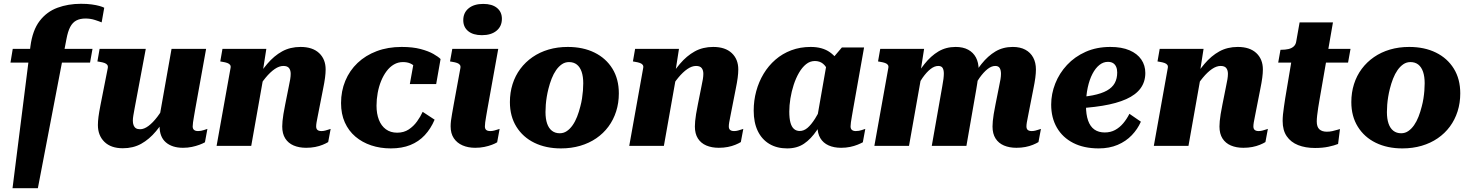

<svg xmlns="http://www.w3.org/2000/svg" viewBox="-20 -769 7746 1012"><path d="M47.2 -511.6H467.6L454.6 -439H35.2ZM430.6 -671.4Q402.2 -671.4 382.4 -661Q362.6 -650.6 350.1 -627Q337.6 -603.4 330.2 -563L179.6 223H46L140.4 -525.2Q151.6 -609.8 189 -658.6Q226.4 -707.4 283 -728.2Q339.6 -749 406.6 -749Q439.4 -749 463.5 -745.6Q487.6 -742.2 504.1 -737.6Q520.6 -733 529.4 -728.2L515.8 -651Q504 -656.2 480.3 -663.8Q456.6 -671.4 430.6 -671.4Z M689.6 -198.4Q685.6 -175.8 682.9 -160.6Q680.2 -145.4 680.2 -132.8Q680.2 -119.2 684.1 -108.9Q688 -98.6 696.2 -93.2Q704.4 -87.8 718.6 -87.8Q739.2 -87.8 762.4 -105Q785.6 -122.2 809.3 -153.3Q833 -184.4 854.8 -227L871 -176.2Q837.6 -119.8 802.2 -77.3Q766.8 -34.8 724.4 -11.2Q682 12.4 627.4 12.4Q564.8 12.4 530.4 -21.3Q496 -55 496 -110Q496 -129.4 499.1 -153.2Q502.2 -177 509.2 -213L547.8 -408.8Q550.2 -420 545.7 -426.6Q541.2 -433.2 531 -437Q520.8 -440.8 504.8 -443.2L493.4 -445.2L505 -511.6H748.4ZM1009 -193.4Q1005.4 -171.8 1002.3 -154.5Q999.2 -137.2 997.4 -124.1Q995.6 -111 995.6 -102.8Q995.6 -90.4 1002.7 -84.3Q1009.8 -78.2 1024 -78.2Q1039.8 -78.2 1054 -83.3Q1068.2 -88.4 1073.2 -89.6L1060.2 -19Q1049 -12.6 1031.1 -5.9Q1013.2 0.8 991.3 5.4Q969.4 10 944.6 10Q887.6 10 854.3 -18.6Q821 -47.2 821 -104.6Q821 -109.4 821.4 -114.1Q821.8 -118.8 822.6 -124.1Q823.4 -129.4 824.6 -135.6L814.6 -118.8L884.2 -511.6H1066.4Z M1121.6 0H1304.2L1373.8 -392.8L1363 -378.2L1383.8 -511.6H1152.6L1141 -445.2L1152 -443.2Q1168 -440.8 1178.2 -437Q1188.4 -433.2 1192.9 -426.8Q1197.4 -420.4 1195 -409.6ZM1661.8 -192.8 1682.6 -298.6Q1690 -334.6 1693.2 -359.2Q1696.4 -383.8 1696.4 -402.8Q1696.4 -457 1661.9 -489.3Q1627.4 -521.6 1564.2 -521.6Q1509.6 -521.6 1467 -498.1Q1424.4 -474.6 1388.5 -432.2Q1352.6 -389.8 1318.6 -333.6L1332.4 -288.8Q1355.4 -329.8 1379.9 -359.4Q1404.4 -389 1428.1 -405.2Q1451.8 -421.4 1473.6 -421.4Q1494.8 -421.4 1503.5 -410.1Q1512.2 -398.8 1512.2 -380Q1512.2 -367.4 1509.7 -351.8Q1507.2 -336.2 1502.2 -313.2L1483.2 -218Q1477.2 -189 1473.9 -167.7Q1470.6 -146.4 1469.1 -131.1Q1467.6 -115.8 1467.6 -102.2Q1467.6 -64.2 1483.5 -39.2Q1499.4 -14.2 1527.9 -2.1Q1556.4 10 1593.6 10Q1619 10 1641 5.7Q1663 1.4 1680.8 -5.9Q1698.6 -13.2 1709.8 -20.2L1722.8 -89.6Q1720.2 -88.8 1712.2 -86.2Q1704.2 -83.6 1694.6 -80.9Q1685 -78.2 1674.2 -78.2Q1660.6 -78.2 1653.5 -84Q1646.4 -89.8 1646.4 -102.8Q1646.4 -111.4 1648.5 -124Q1650.6 -136.6 1654.2 -153.9Q1657.8 -171.2 1661.8 -192.8Z M2073.4 -69.6Q2108.4 -69.6 2134.2 -86.6Q2160 -103.6 2178.3 -129.2Q2196.6 -154.8 2207.8 -179.6L2270.8 -138.2Q2250.6 -90.6 2218.8 -56.5Q2187 -22.4 2142.8 -4.6Q2098.6 13.2 2039.6 13.2Q1984.4 13.2 1936.7 -2.7Q1889 -18.6 1853.2 -49Q1817.4 -79.4 1797.5 -123.8Q1777.6 -168.2 1777.6 -225.8Q1777.6 -288.8 1800.1 -343Q1822.6 -397.2 1864.7 -437.2Q1906.8 -477.2 1965.7 -499.4Q2024.6 -521.6 2096.8 -521.6Q2155.4 -521.6 2196.8 -510.6Q2238.2 -499.6 2264.3 -484.7Q2290.4 -469.8 2302.2 -457.8L2279 -326H2140.2L2162.6 -450.2Q2176.6 -449 2184.2 -441.3Q2191.8 -433.6 2194.2 -423.6Q2196.6 -413.6 2193.9 -404.2Q2191.2 -394.8 2183.6 -389.2Q2178.2 -404.4 2167.9 -416.2Q2157.6 -428 2141.9 -434.9Q2126.2 -441.8 2103.6 -441.8Q2078 -441.8 2056.2 -429.1Q2034.4 -416.4 2017.4 -393.6Q2000.4 -370.8 1988.6 -341.7Q1976.8 -312.6 1970.7 -279.1Q1964.6 -245.6 1964.6 -211.8Q1964.6 -169.8 1977 -137.7Q1989.4 -105.6 2013.9 -87.6Q2038.4 -69.6 2073.4 -69.6Z M2355.2 -102.8Q2355.2 -117 2357 -132.3Q2358.8 -147.6 2362.6 -168.3Q2366.4 -189 2371.4 -218L2406.4 -408.8Q2408.8 -420 2404.3 -426.6Q2399.8 -433.2 2389.6 -437Q2379.4 -440.8 2363.4 -443.2L2352 -445.2L2364 -511.6H2606.2L2548.8 -192.8Q2545.2 -171.2 2542.1 -153.9Q2539 -136.6 2537.4 -124Q2535.8 -111.4 2535.8 -102.8Q2535.8 -89.8 2542.9 -84Q2550 -78.2 2564.2 -78.2Q2575 -78.2 2584.9 -80.9Q2594.8 -83.6 2602.5 -86.2Q2610.2 -88.8 2613.4 -89.6L2600.4 -19Q2590.4 -12.6 2572.8 -5.9Q2555.2 0.8 2532.9 5.4Q2510.6 10 2484.6 10Q2447.4 10 2418.1 -2.7Q2388.8 -15.4 2372 -40.4Q2355.2 -65.4 2355.2 -102.8ZM2421.8 -662.6Q2421.8 -702 2450.1 -725.2Q2478.4 -748.4 2527.2 -748.4Q2573.6 -748.4 2599.5 -727.3Q2625.4 -706.2 2625.4 -669.8Q2625.4 -630.4 2597.1 -607Q2568.8 -583.6 2520 -583.6Q2473.6 -583.6 2447.7 -604.9Q2421.8 -626.2 2421.8 -662.6Z M3038.8 -207.8Q3044.4 -228.4 3047.7 -249.6Q3051 -270.8 3052.6 -291.1Q3054.2 -311.4 3054.2 -330Q3054.2 -365.6 3045.7 -390.5Q3037.2 -415.4 3020.6 -428.6Q3004 -441.8 2979 -441.8Q2958.4 -441.8 2941.6 -430.3Q2924.8 -418.8 2911.2 -399.4Q2897.6 -380 2887.6 -354.4Q2877.6 -328.8 2870.6 -300.6Q2865.4 -280 2861.9 -258.8Q2858.4 -237.6 2856.8 -217.3Q2855.2 -197 2855.2 -178.4Q2855.2 -142.8 2863.7 -117.9Q2872.2 -93 2889.1 -79.8Q2906 -66.6 2930.4 -66.6Q2951 -66.6 2967.8 -78.1Q2984.6 -89.6 2998.2 -109Q3011.8 -128.4 3021.8 -154Q3031.8 -179.6 3038.8 -207.8ZM2667.6 -230.8Q2667.6 -281.2 2681.7 -325.7Q2695.8 -370.2 2722.6 -406.1Q2749.4 -442 2787 -468Q2824.6 -494 2871.4 -507.8Q2918.2 -521.6 2972.8 -521.6Q3053 -521.6 3113.4 -491.9Q3173.8 -462.2 3207.8 -407.3Q3241.8 -352.4 3241.8 -276.8Q3241.8 -226.4 3227.7 -182.1Q3213.6 -137.8 3187.1 -101.9Q3160.6 -66 3123 -40.2Q3085.4 -14.4 3038.3 -0.6Q2991.2 13.2 2936.6 13.2Q2857.4 13.2 2796.8 -16.3Q2736.2 -45.8 2701.9 -101Q2667.6 -156.2 2667.6 -230.8Z M3296.6 0H3479.2L3548.8 -392.8L3538 -378.2L3558.8 -511.6H3327.6L3316 -445.2L3327 -443.2Q3343 -440.8 3353.2 -437Q3363.4 -433.2 3367.9 -426.8Q3372.4 -420.4 3370 -409.6ZM3836.8 -192.8 3857.6 -298.6Q3865 -334.6 3868.2 -359.2Q3871.4 -383.8 3871.4 -402.8Q3871.4 -457 3836.9 -489.3Q3802.4 -521.6 3739.2 -521.6Q3684.6 -521.6 3642 -498.1Q3599.4 -474.6 3563.5 -432.2Q3527.6 -389.8 3493.6 -333.6L3507.4 -288.8Q3530.4 -329.8 3554.9 -359.4Q3579.4 -389 3603.1 -405.2Q3626.8 -421.4 3648.6 -421.4Q3669.8 -421.4 3678.5 -410.1Q3687.2 -398.8 3687.2 -380Q3687.2 -367.4 3684.7 -351.8Q3682.2 -336.2 3677.2 -313.2L3658.2 -218Q3652.2 -189 3648.9 -167.7Q3645.6 -146.4 3644.1 -131.1Q3642.6 -115.8 3642.6 -102.2Q3642.6 -64.2 3658.5 -39.2Q3674.4 -14.2 3702.9 -2.1Q3731.4 10 3768.6 10Q3794 10 3816 5.7Q3838 1.4 3855.8 -5.9Q3873.6 -13.2 3884.8 -20.2L3897.8 -89.6Q3895.2 -88.8 3887.2 -86.2Q3879.2 -83.6 3869.6 -80.9Q3860 -78.2 3849.2 -78.2Q3835.6 -78.2 3828.5 -84Q3821.4 -89.8 3821.4 -102.8Q3821.4 -111.4 3823.5 -124Q3825.6 -136.6 3829.2 -153.9Q3832.8 -171.2 3836.8 -192.8Z M4435.2 -313.4 4355.8 -334.2Q4354.2 -368.8 4344.5 -394.1Q4334.8 -419.4 4317.6 -433.4Q4300.4 -447.4 4275 -447.4Q4249.4 -447.4 4228.5 -430.5Q4207.6 -413.6 4191.2 -385.2Q4174.8 -356.8 4163.4 -321.8Q4152 -286.8 4146.1 -250.1Q4140.2 -213.4 4140.2 -180.8Q4140.2 -144.8 4146.4 -122.4Q4152.6 -100 4165 -89.3Q4177.4 -78.6 4195.2 -78.6Q4216.8 -78.6 4236.1 -94.9Q4255.4 -111.2 4276 -143.6Q4296.6 -176 4319.2 -222.8L4349.2 -193.6Q4316.6 -128.4 4285.5 -82.3Q4254.4 -36.2 4217.7 -11.5Q4181 13.2 4129 13.2Q4074.8 13.2 4035.1 -10.5Q3995.4 -34.2 3974 -78.7Q3952.6 -123.2 3952.6 -186Q3952.6 -239 3966 -288.4Q3979.4 -337.8 4004.9 -380.2Q4030.4 -422.6 4067.2 -454.5Q4104 -486.4 4150.8 -504Q4197.6 -521.6 4253 -521.6Q4315 -521.6 4354.4 -493.5Q4393.8 -465.4 4413.7 -418.6Q4433.6 -371.8 4435.2 -313.4ZM4534.4 -518.8 4476.6 -193.4Q4473 -171.8 4469.9 -154.5Q4466.8 -137.2 4465 -124.1Q4463.2 -111 4463.2 -102.8Q4463.2 -89.8 4470.6 -84Q4478 -78.2 4490.4 -78.2Q4508 -78.2 4521.9 -83.3Q4535.8 -88.4 4540.8 -89.6L4527.8 -19Q4517.2 -13.2 4499.9 -6.2Q4482.6 0.8 4460.7 5.4Q4438.8 10 4413.4 10Q4375.6 10 4347.3 -2.7Q4319 -15.4 4303.8 -40.8Q4288.6 -66.2 4288.6 -104.6Q4288.6 -112 4289.4 -120.1Q4290.2 -128.2 4292.2 -141.2L4280.6 -110.8L4338 -438.8L4346.4 -435.4L4417.4 -518.8Z M4588.6 0H4771.2L4840.8 -392.8L4830 -378.2L4850.8 -511.6H4619.6L4608 -445.2L4619 -443.2Q4635 -440.8 4645.2 -437Q4655.4 -433.2 4659.9 -426.8Q4664.4 -420.4 4662 -409.6ZM5405.6 -192.8 5426.4 -298.6Q5433.8 -334.6 5437 -359.2Q5440.2 -383.8 5440.2 -402.8Q5440.2 -439.2 5425.8 -465.8Q5411.4 -492.4 5384.3 -507Q5357.2 -521.6 5318.2 -521.6Q5266.8 -521.6 5227 -497.9Q5187.2 -474.2 5153.5 -432Q5119.8 -389.8 5087 -333.6L5100.8 -288.8Q5122 -329.4 5143.2 -359Q5164.4 -388.6 5185.2 -405Q5206 -421.4 5225.8 -421.4Q5242.8 -421.4 5249.4 -410.1Q5256 -398.8 5256 -380Q5256 -367.4 5253.5 -351.8Q5251 -336.2 5246 -313.2L5227 -218Q5221 -189 5217.7 -167.7Q5214.4 -146.4 5212.9 -131.1Q5211.4 -115.8 5211.4 -102.2Q5211.4 -64.2 5227.3 -39.2Q5243.2 -14.2 5271.7 -2.1Q5300.2 10 5337.4 10Q5362.8 10 5384.8 5.7Q5406.8 1.4 5424.6 -5.9Q5442.4 -13.2 5453.6 -20.2L5466.6 -89.6Q5464 -88.8 5456 -86.2Q5448 -83.6 5438.4 -80.9Q5428.8 -78.2 5418 -78.2Q5404.4 -78.2 5397.3 -84Q5390.2 -89.8 5390.2 -102.8Q5390.2 -111.4 5392.3 -124Q5394.4 -136.6 5398 -153.9Q5401.6 -171.2 5405.6 -192.8ZM4891.2 0H5073.8L5126 -299.2Q5129.2 -317.2 5131.3 -332.1Q5133.4 -347 5135 -359.5Q5136.6 -372 5137.4 -382.4Q5138.2 -392.8 5138.2 -402.8Q5138.2 -439.2 5124.1 -465.8Q5110 -492.4 5083.1 -507Q5056.2 -521.6 5017.2 -521.6Q4966.2 -521.6 4926.4 -497.9Q4886.6 -474.2 4853.1 -432Q4819.6 -389.8 4786.8 -333.6L4800.6 -288.8Q4821.8 -329.4 4842.7 -359Q4863.6 -388.6 4884.5 -405Q4905.4 -421.4 4925.2 -421.4Q4942.2 -421.4 4948.5 -410.7Q4954.8 -400 4954.8 -381.2Q4954.8 -369.8 4952.8 -353Q4950.8 -336.2 4946.4 -313.2Z M5771 13.2Q5693 13.2 5636.9 -15.5Q5580.8 -44.2 5550.7 -96.2Q5520.6 -148.2 5520.6 -217.6Q5520.6 -274.2 5542 -328.5Q5563.4 -382.8 5604 -426.5Q5644.6 -470.2 5702.3 -495.9Q5760 -521.6 5832.2 -521.6Q5892.4 -521.6 5933.5 -503.9Q5974.6 -486.2 5995.7 -455.2Q6016.8 -424.2 6016.8 -384.4Q6016.8 -337.8 5991.7 -303.5Q5966.6 -269.2 5916.1 -246.5Q5865.6 -223.8 5790.3 -211.5Q5715 -199.2 5614.6 -195.6L5624.4 -255Q5692.2 -257.2 5739 -266.4Q5785.8 -275.6 5814.3 -291.6Q5842.8 -307.6 5855.7 -331.3Q5868.6 -355 5868.6 -386.8Q5868.6 -404 5863.2 -416.6Q5857.8 -429.2 5847.1 -436.1Q5836.4 -443 5819.4 -443Q5795.4 -443 5774.7 -426.5Q5754 -410 5738.2 -379.8Q5722.4 -349.6 5713.2 -307.4Q5704 -265.2 5704 -212.8Q5704 -165 5715.2 -133.4Q5726.4 -101.8 5748.4 -86.3Q5770.4 -70.8 5803 -70.8Q5833.4 -70.8 5857.3 -83.7Q5881.2 -96.6 5900 -118.8Q5918.8 -141 5933 -169.2L5993.4 -127.6Q5976.2 -88.4 5945.5 -56.3Q5914.8 -24.2 5871 -5.5Q5827.2 13.2 5771 13.2Z M6061.6 0H6244.2L6313.8 -392.8L6303 -378.2L6323.8 -511.6H6092.6L6081 -445.2L6092 -443.2Q6108 -440.8 6118.2 -437Q6128.4 -433.2 6132.9 -426.8Q6137.4 -420.4 6135 -409.6ZM6601.8 -192.8 6622.6 -298.6Q6630 -334.6 6633.2 -359.2Q6636.4 -383.8 6636.4 -402.8Q6636.4 -457 6601.9 -489.3Q6567.4 -521.6 6504.2 -521.6Q6449.6 -521.6 6407 -498.1Q6364.4 -474.6 6328.5 -432.2Q6292.6 -389.8 6258.6 -333.6L6272.4 -288.8Q6295.4 -329.8 6319.9 -359.4Q6344.4 -389 6368.1 -405.2Q6391.8 -421.4 6413.6 -421.4Q6434.8 -421.4 6443.5 -410.1Q6452.2 -398.8 6452.2 -380Q6452.2 -367.4 6449.7 -351.8Q6447.2 -336.2 6442.2 -313.2L6423.2 -218Q6417.2 -189 6413.9 -167.7Q6410.6 -146.4 6409.1 -131.1Q6407.6 -115.8 6407.6 -102.2Q6407.6 -64.2 6423.5 -39.2Q6439.4 -14.2 6467.9 -2.1Q6496.4 10 6533.6 10Q6559 10 6581 5.7Q6603 1.4 6620.8 -5.9Q6638.6 -13.2 6649.8 -20.2L6662.8 -89.6Q6660.2 -88.8 6652.2 -86.2Q6644.2 -83.6 6634.6 -80.9Q6625 -78.2 6614.2 -78.2Q6600.6 -78.2 6593.5 -84Q6586.4 -89.8 6586.4 -102.8Q6586.4 -111.4 6588.5 -124Q6590.6 -136.6 6594.2 -153.9Q6597.8 -171.2 6601.8 -192.8Z M6911.2 11Q6860.6 11 6822.2 -4.2Q6783.8 -19.4 6762.2 -50.8Q6740.6 -82.2 6740.6 -131.6Q6740.6 -147 6742.4 -166Q6744.2 -185 6747.5 -206.2Q6750.8 -227.4 6754 -250L6794.6 -492L6833.2 -511.6H7098.4L7085.4 -439H6717.2L6729.2 -506.6H6732.4Q6754 -506.6 6770.9 -510.4Q6787.8 -514.2 6798.8 -524.1Q6809.8 -534 6812.2 -550.4L6830 -651H7005.8L6935.6 -247Q6931.4 -224 6928 -201.3Q6924.6 -178.6 6922.5 -160.2Q6920.4 -141.8 6920.4 -129Q6920.4 -100 6934.3 -87.4Q6948.2 -74.8 6973.8 -74.8Q6988.6 -74.8 7002.6 -77.9Q7016.6 -81 7027.6 -84.5Q7038.6 -88 7042.8 -88.8L7032.8 -10.2Q7013.2 -2.2 6982.2 4.4Q6951.2 11 6911.2 11Z M7473.8 -207.8Q7479.4 -228.4 7482.7 -249.6Q7486 -270.8 7487.6 -291.1Q7489.2 -311.4 7489.2 -330Q7489.2 -365.6 7480.7 -390.5Q7472.2 -415.4 7455.6 -428.6Q7439 -441.8 7414 -441.8Q7393.4 -441.8 7376.6 -430.3Q7359.8 -418.8 7346.2 -399.4Q7332.6 -380 7322.6 -354.4Q7312.6 -328.8 7305.6 -300.6Q7300.4 -280 7296.9 -258.8Q7293.4 -237.6 7291.8 -217.3Q7290.2 -197 7290.2 -178.4Q7290.2 -142.8 7298.7 -117.9Q7307.2 -93 7324.1 -79.8Q7341 -66.6 7365.4 -66.6Q7386 -66.6 7402.8 -78.1Q7419.6 -89.6 7433.2 -109Q7446.8 -128.4 7456.8 -154Q7466.8 -179.6 7473.8 -207.8ZM7102.6 -230.8Q7102.6 -281.2 7116.7 -325.7Q7130.8 -370.2 7157.6 -406.1Q7184.4 -442 7222 -468Q7259.6 -494 7306.4 -507.8Q7353.2 -521.6 7407.8 -521.6Q7488 -521.6 7548.4 -491.9Q7608.8 -462.2 7642.8 -407.3Q7676.8 -352.4 7676.8 -276.8Q7676.8 -226.4 7662.7 -182.1Q7648.6 -137.8 7622.1 -101.9Q7595.6 -66 7558 -40.2Q7520.4 -14.4 7473.3 -0.6Q7426.2 13.2 7371.6 13.2Q7292.4 13.2 7231.8 -16.3Q7171.2 -45.8 7136.9 -101Q7102.6 -156.2 7102.6 -230.8Z"/></svg>

Font: Roboto Serif 20pt
Style: Italic
Weight: 400
Italic angle: -10°
Designer: Greg Gazdowicz
Foundry: Commercial Type
Version: Version 1.008